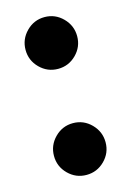

<svg xmlns="http://www.w3.org/2000/svg" viewBox="-91 -589 441 647"><g transform="rotate(-15 129.0 -265.0)"><path d="M40 -450Q40 -487 66.5 -513.8Q93 -540.5 130 -540.5Q167 -540.5 193.5 -513.8Q220 -487 220 -450Q220 -413 193.5 -386.5Q167 -360 130 -360Q93 -360 66.5 -386.5Q40 -413 40 -450ZM40 -80Q40 -117 66.5 -143.8Q93 -170.5 130 -170.5Q167 -170.5 193.5 -143.8Q220 -117 220 -80Q220 -43 193.5 -16.5Q167 10 130 10Q93 10 66.5 -16.5Q40 -43 40 -80Z"/></g></svg>

Font: Bodoni* 48pt
Style: Bold
Weight: 700
Version: Version 2.3